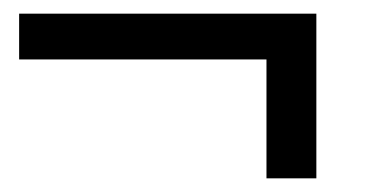

<svg xmlns="http://www.w3.org/2000/svg" viewBox="-20 -395 544 281"><path d="M370 -134V-308H8V-375H443V-134Z"/></svg>

Font: Jura
Style: Bold
Weight: 700
Designer: Ed Merritt
Foundry: Ten by Twenty
Version: Version 1.007